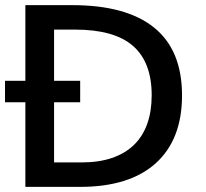

<svg xmlns="http://www.w3.org/2000/svg" viewBox="-24 -731 804 751"><path d="M-4.4 -331.1V-415H289.6V-331.1ZM75.2 0V-710.9H258.8Q470.2 -710.9 579.1 -622.8Q688 -534.7 688 -357.9Q688 -185.1 585 -92.3Q482.4 0 288.6 0ZM187.5 -95.7H294.9Q362.3 -95.7 413.6 -113Q464.8 -130.4 499.5 -163.8Q534.2 -197.3 551.8 -246.3Q569.3 -295.4 569.3 -358.4Q569.3 -487.8 496.1 -551.5Q422.9 -615.2 270 -615.2H187.5Z"/></svg>

Font: Ride Light
Style: Bold
Weight: 600
Version: Version 3.000